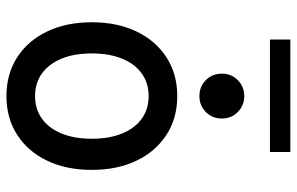

<svg xmlns="http://www.w3.org/2000/svg" viewBox="-184 -738 930 602"><g transform="rotate(90 281.0 -437.0)"><path d="M281.2 7.8Q211.9 7.8 159.7 -25.9Q107.4 -59.6 78.6 -119.9Q49.8 -180.2 49.8 -259.8Q49.8 -339.4 78.6 -399.7Q107.4 -460 159.7 -493.9Q211.9 -527.8 281.2 -527.8Q350.6 -527.8 402.8 -493.9Q455.1 -460 483.9 -399.7Q512.7 -339.4 512.7 -259.8Q512.7 -180.2 483.9 -119.9Q455.1 -59.6 402.8 -25.9Q350.6 7.8 281.2 7.8ZM281.2 -82Q322.8 -82 352.8 -104Q382.8 -126 398.9 -165.8Q415 -205.6 415 -259.8Q415 -314 398.9 -354Q382.8 -394 352.8 -416Q322.8 -438 281.2 -438Q239.7 -438 209.7 -416Q179.7 -394 163.6 -354Q147.5 -314 147.5 -259.8Q147.5 -205.6 163.6 -165.8Q179.7 -126 209.7 -104Q239.7 -82 281.2 -82ZM281.2 -597.2Q251.5 -597.2 231.2 -617.4Q210.9 -637.7 210.9 -667.5Q210.9 -697.3 231.2 -717.5Q251.5 -737.8 281.2 -737.8Q311 -737.8 331.3 -717.5Q351.6 -697.3 351.6 -667.5Q351.6 -637.7 331.3 -617.4Q311 -597.2 281.2 -597.2ZM104 -818.4V-882.3H456.5V-818.4Z"/></g></svg>

Font: Reddit Mono Medium
Style: Regular
Weight: 500
Monospace: yes
Designer: Stephen Hutchings
Foundry: Reddit
Version: Version 1.014